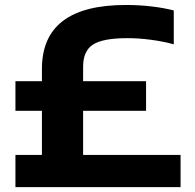

<svg xmlns="http://www.w3.org/2000/svg" viewBox="-20 -770 804 790"><path d="M43.5 0V-132.5H152.5V-314H43.5V-436H152.5V-486.5Q152.5 -749.5 497.5 -749.5Q553 -749.5 603.8 -743.5Q654.5 -737.5 695 -727V-587.5Q655 -599 603.5 -606Q552 -613 505 -613Q403.5 -613 362.8 -586.8Q322 -560.5 322 -495.5V-436H581V-314H322V-132.5H723V0Z"/></svg>

Font: Encode Sans Exp
Style: Bold
Weight: 700
Width: 7
Designer: Multiple Designers
Foundry: Impallari Type
Version: Version 3.002; ttfautohint (v1.8.3) -l 8 -r 50 -G 200 -x 14 